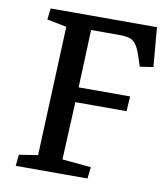

<svg xmlns="http://www.w3.org/2000/svg" viewBox="-80 -771 734 838"><g transform="rotate(10 287.0 -351.5)"><path d="M51 -50 134 -63 158 -636 71 -653 77 -703H548L563 -529L504 -520L490 -563Q480 -594 468.5 -611.5Q457 -629 440 -635Q423 -641 394 -641H267L257 -385H485L481 -319H254L242 -63L370 -51L364 0H46Z"/></g></svg>

Font: Literata 18pt Medium
Style: Italic
Weight: 500
Italic angle: -2°
Designer: Latin by Veronika Burian and Jose Scaglione. Greek by Irene Vlachou. Cyrillic by Vera Evstafieva
Foundry: TypeTogether
Version: Version 3.103;gftools[0.9.29]